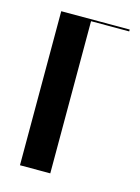

<svg xmlns="http://www.w3.org/2000/svg" viewBox="-84 -546 436 596"><g transform="rotate(15 134.0 -247.5)"><path d="M38.8 0H136.2V-489H258.8V-495H38.8Z"/></g></svg>

Font: Moniqa Black
Style: Regular
Weight: 900
Designer: Rajesh Rajput
Foundry: Rajesh Rajput
Version: Version 1.000